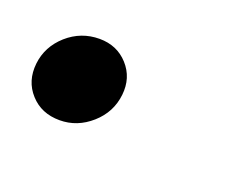

<svg xmlns="http://www.w3.org/2000/svg" viewBox="-47 -161 302 231"><g transform="rotate(20 104.0 -46.0)"><path d="M39.5 9Q16 9 1.8 -6.8Q-12.5 -22.5 -10 -45.5Q-7.5 -68 10.2 -83.8Q28 -99.5 51.5 -99.5Q74 -99.5 88.2 -83.8Q102.5 -68 100 -45.5Q97.5 -22.5 79.8 -6.8Q62 9 39.5 9Z"/></g></svg>

Font: Anybody UltraExpanded Light
Style: Italic
Weight: 300
Width: 9
Italic angle: -10°
Designer: Tyler Finck
Foundry: Etcetera Type Company
Version: Version 1.010; ttfautohint (v1.8.3) -l 8 -r 50 -G 200 -x 14 